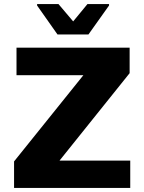

<svg xmlns="http://www.w3.org/2000/svg" viewBox="-20 -922 706 942"><path d="M49 0V-130L389 -553H61V-688H616V-563L272 -134H619V0ZM262 -753 162 -895V-902H267L339 -817L409 -902H515V-895L414 -753Z"/></svg>

Font: Saira SemiExpanded
Style: Bold
Weight: 700
Width: 6
Designer: Hector Gatti with collaboration of the Omnibus-Type team
Foundry: Omnibus-Type
Version: Version 1.101